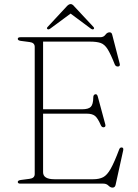

<svg xmlns="http://www.w3.org/2000/svg" viewBox="-20 -878 658 918"><path d="M65 -692Q65 -700 77.5 -700H459Q475.5 -700 484 -711.8Q492.5 -723.5 504 -723.5Q514 -723.5 516.5 -712L552.5 -573Q555.5 -561.5 545 -560Q533 -559 528.5 -570.5Q509 -620 494.5 -643Q480 -666 461.2 -672.5Q442.5 -679 411 -679H186V-355.5H372Q402.5 -355.5 414 -367Q425.5 -378.5 426 -412Q426 -424.5 434.5 -427Q444 -430 447.5 -416.5L483.5 -283Q486.5 -271.5 477 -269.5Q467.5 -268 462.5 -278.5Q447.5 -313.5 434 -324Q420.5 -334.5 395.5 -334.5H186V-54.5Q186 -21 240.5 -21H425.5Q454.5 -21 473.2 -30.8Q492 -40.5 509.2 -71Q526.5 -101.5 550 -164Q553.5 -173 561 -173Q572 -173 569 -159L532.5 6.5Q529.5 19 518 19Q508 19 498.5 9.5Q489 0 474.5 0H77.5Q65 0 65 -8Q65 -15.5 79.5 -17.5L121.5 -23Q146 -26 146 -46V-654Q146 -674 121.5 -677L79.5 -682.5Q65 -684.5 65 -692ZM427 -738.5Q422.5 -735.5 414.5 -741L317.5 -813L220 -741Q212 -735.5 207.5 -738.5Q201 -742.5 208 -749.5L298 -846.5Q308.5 -858.5 318 -858.5Q326.5 -858.5 336 -846.5L426.5 -749.5Q433 -742.5 427 -738.5Z"/></svg>

Font: Fraunces 9pt Thin
Style: Regular
Weight: 100
Version: Version 1.000;[b76b70a41]